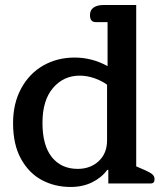

<svg xmlns="http://www.w3.org/2000/svg" viewBox="-20 -730 656 764"><path d="M32 -240Q32 -319 64.5 -378.5Q97 -438 152.5 -469.5Q208 -501 277 -501Q346 -501 408 -467V-642H361Q338 -642 338 -670Q338 -690 352.5 -700Q367 -710 391 -710H522V-68L559 -52Q579 -43 587 -35.5Q595 -28 595 -17Q595 0 580 0H411V-54H407Q384 -23 346.5 -4.5Q309 14 261 14Q198 14 146.5 -13.5Q95 -41 63.5 -98Q32 -155 32 -240ZM406 -171V-393Q384 -409 355 -419Q326 -429 297 -429Q233 -429 191 -380Q149 -331 149 -241Q149 -151 186.5 -104.5Q224 -58 289 -58Q340 -58 373 -89Q406 -120 406 -171Z"/></svg>

Font: Maitree SemiBold
Style: Regular
Weight: 600
Designer: CadsonDemak Team
Foundry: CadsonDemak
Version: Version 1.001